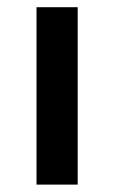

<svg xmlns="http://www.w3.org/2000/svg" viewBox="-20 -499 309 519"><path d="M78.7 0V-479.5H190V0Z"/></svg>

Font: Murecho Thin
Style: Regular
Weight: 100
Designer: Neil Summerour
Foundry: Positype
Version: Version 1.010